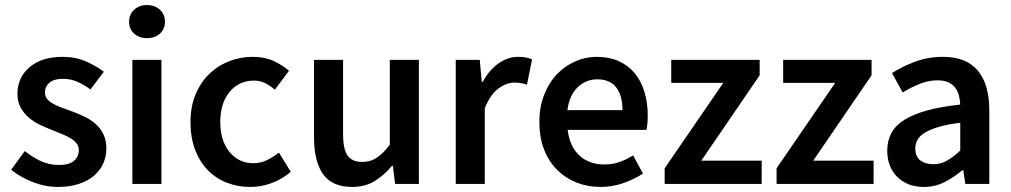

<svg xmlns="http://www.w3.org/2000/svg" viewBox="-20 -728 4001 760"><path d="M210 12Q159 12 109.5 -7.5Q60 -27 24 -56L78 -130Q111 -104 143.5 -89.5Q176 -75 214 -75Q254 -75 273 -91.5Q292 -108 292 -134Q292 -149 283 -160.5Q274 -172 259 -181Q244 -190 225 -197.5Q206 -205 187 -213Q163 -222 138 -234Q113 -246 93.5 -263Q74 -280 61.5 -302.5Q49 -325 49 -356Q49 -421 97 -462Q145 -503 228 -503Q279 -503 320 -485Q361 -467 391 -444L338 -374Q312 -393 285.5 -404.5Q259 -416 230 -416Q193 -416 175.5 -400.5Q158 -385 158 -362Q158 -347 166.5 -336.5Q175 -326 189 -318Q203 -310 221.5 -303Q240 -296 260 -289Q285 -280 310 -268.5Q335 -257 355.5 -240Q376 -223 388.5 -198.5Q401 -174 401 -140Q401 -108 388.5 -80.5Q376 -53 352 -32.5Q328 -12 292 0Q256 12 210 12Z M504 0V-491H619V0ZM562 -577Q531 -577 511 -595Q491 -613 491 -642Q491 -671 511 -689.5Q531 -708 562 -708Q593 -708 613 -689.5Q633 -671 633 -642Q633 -613 613 -595Q593 -577 562 -577Z M971 12Q921 12 877.5 -5Q834 -22 802 -55Q770 -88 752 -136Q734 -184 734 -245Q734 -306 754 -354Q774 -402 808 -435Q842 -468 886.5 -485.5Q931 -503 980 -503Q1028 -503 1062.5 -487Q1097 -471 1124 -448L1068 -373Q1048 -390 1028.5 -399.5Q1009 -409 986 -409Q926 -409 889 -364.5Q852 -320 852 -245Q852 -171 888.5 -126.5Q925 -82 983 -82Q1012 -82 1037.5 -94.5Q1063 -107 1084 -124L1131 -48Q1096 -18 1054.5 -3Q1013 12 971 12Z M1374 12Q1295 12 1259 -38.5Q1223 -89 1223 -183V-491H1338V-198Q1338 -137 1356 -112Q1374 -87 1414 -87Q1446 -87 1470.5 -103Q1495 -119 1523 -155V-491H1638V0H1544L1535 -72H1532Q1500 -34 1462.5 -11Q1425 12 1374 12Z M1784 0V-491H1879L1887 -404H1891Q1917 -452 1954 -477.5Q1991 -503 2030 -503Q2065 -503 2086 -493L2066 -393Q2053 -397 2042 -399Q2031 -401 2015 -401Q1986 -401 1954 -378.5Q1922 -356 1899 -300V0Z M2357 12Q2306 12 2262 -5.5Q2218 -23 2185 -56Q2152 -89 2133.5 -136.5Q2115 -184 2115 -245Q2115 -305 2134 -353Q2153 -401 2184.5 -434Q2216 -467 2257 -485Q2298 -503 2341 -503Q2391 -503 2429 -486Q2467 -469 2492.5 -438Q2518 -407 2531 -364Q2544 -321 2544 -270Q2544 -253 2542.5 -238Q2541 -223 2539 -214H2227Q2235 -148 2273.5 -112.5Q2312 -77 2372 -77Q2404 -77 2431.5 -86.5Q2459 -96 2486 -113L2525 -41Q2490 -18 2447 -3Q2404 12 2357 12ZM2226 -292H2444Q2444 -349 2419.5 -381.5Q2395 -414 2344 -414Q2300 -414 2267 -383Q2234 -352 2226 -292Z M2611 0V-62L2843 -400H2637V-491H2987V-430L2756 -92H2995V0Z M3054 0V-62L3286 -400H3080V-491H3430V-430L3199 -92H3438V0Z M3637 12Q3572 12 3532 -27.5Q3492 -67 3492 -132Q3492 -171 3508.5 -201.5Q3525 -232 3560.5 -254Q3596 -276 3650.5 -291Q3705 -306 3781 -314Q3780 -333 3775.5 -350.5Q3771 -368 3760.5 -381.5Q3750 -395 3733 -402.5Q3716 -410 3691 -410Q3655 -410 3620.5 -396Q3586 -382 3553 -362L3511 -439Q3552 -465 3603 -484Q3654 -503 3713 -503Q3805 -503 3850.5 -448.5Q3896 -394 3896 -291V0H3801L3793 -54H3789Q3756 -26 3718.5 -7Q3681 12 3637 12ZM3674 -78Q3704 -78 3728.5 -92Q3753 -106 3781 -132V-242Q3731 -236 3697 -226Q3663 -216 3642 -203.5Q3621 -191 3612 -175Q3603 -159 3603 -141Q3603 -108 3623 -93Q3643 -78 3674 -78Z"/></svg>

Font: Processing Sans Pro Semibold
Style: Regular
Weight: 600
Designer: Paul D. Hunt
Foundry: Adobe Systems Incorporated
Version: Version 2.020;PS 2.000;hotconv 1.0.86;makeotf.lib2.5.63406